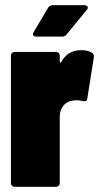

<svg xmlns="http://www.w3.org/2000/svg" viewBox="-20 -720 381 739"><path d="M305 -700H183C175 -700 169 -697 165 -690L110 -597C108 -594 107 -591 107 -588C107 -582 112 -579 120 -579H219C227 -579 232 -582 237 -588L314 -682C317 -685 318 -688 318 -691C318 -696 313 -700 305 -700ZM293 -527C255 -527 231 -509 216 -482C213 -477 210 -478 210 -484V-505C210 -514 204 -520 195 -520H37C28 -520 22 -514 22 -505V-16C22 -7 28 -1 37 -1H195C204 -1 210 -7 210 -16V-273C210 -294 222 -318 241 -327C251 -332 264 -334 276 -334C284 -334 292 -333 299 -331C309 -329 314 -330 316 -341L341 -498C342 -507 341 -513 334 -517C324 -523 311 -527 293 -527Z"/></svg>

Font: Barlow Condensed Black
Style: Regular
Weight: 900
Width: 3
Designer: Jeremy Tribby
Foundry: Tribby Type
Version: Version 1.422;hotconv 1.0.109;makeotfexe 2.5.65596